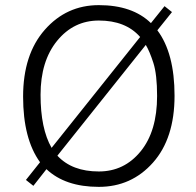

<svg xmlns="http://www.w3.org/2000/svg" viewBox="-20 -724 765 748"><path d="M136 -92Q70 -183 70 -347.5Q70 -512 154.5 -608Q239 -704 365 -704Q496 -704 568 -634L621 -700L650 -677L593 -606Q660 -517 660 -351Q660 -185 576 -90.5Q492 4 365 4Q234 4 161 -65L110 0L81 -23ZM181 -148 526 -580 525 -581Q469 -644 365 -644Q267 -644 202.5 -565Q138 -486 138 -354.5Q138 -223 181 -148ZM204 -117Q261 -56 365 -56Q464 -56 528 -134.5Q592 -213 592 -350Q592 -434 577.5 -479Q563 -524 548 -549L204 -118Z"/></svg>

Font: Antic
Style: Regular
Weight: 400
Version: Version 1.0002